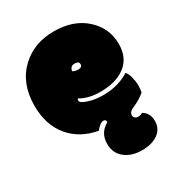

<svg xmlns="http://www.w3.org/2000/svg" viewBox="-179 -663 911 984"><g transform="rotate(-30 276.5 -171.0)"><path d="M519 -51.3Q523.4 -68.8 523.4 -91.6Q523.4 -114.3 516.4 -141.8Q509.3 -169.4 497.6 -179.7Q473.1 -162.6 432.9 -150.1Q392.6 -137.7 343.5 -137.7Q294.4 -137.7 255.9 -150.9Q217.3 -163.1 217.3 -177.7Q217.3 -185.5 221.2 -188.5Q269 -159.7 338.4 -159.7Q431.2 -159.7 484.9 -199.7Q543 -242.2 543 -325.7Q543 -419.4 472.4 -483.6Q401.9 -547.9 285.2 -547.9Q168.5 -547.9 92.3 -476.1Q9.8 -398.9 9.8 -266.1Q9.8 -153.8 69.1 -81.8Q128.4 -9.8 231.9 8.8Q241.2 -4.9 254.6 -14.6Q268.1 -24.4 277.8 -24.4Q291.5 -24.4 292 -7.8Q234.9 22.9 234.9 88.9Q234.9 147.5 278.8 178.7Q316.9 206.5 375.2 206.5Q433.6 206.5 469.7 180.7Q505.9 154.8 505.9 108.2Q505.9 61.5 469.2 40Q456.1 47.4 444.1 47.4Q432.1 47.4 424.8 41.3Q417.5 35.2 417.5 25.4Q417.5 4.4 446.8 -7.3Q489.3 -25.4 519 -51.3ZM296.9 -315.4Q279.3 -315.4 265.6 -323.7Q269.5 -351.6 295.4 -351.6Q321.3 -351.6 321.3 -334Q321.3 -315.4 296.9 -315.4Z"/></g></svg>

Font: Friends & Family
Style: Regular
Weight: 400
Designer: Sarang Kulkarni, Maithili Shingre, Noopur Datye
Foundry: Ek Type
Version: Version 1.000;hotconv 1.0.117;makeotfexe 2.5.65602